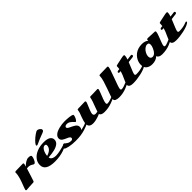

<svg xmlns="http://www.w3.org/2000/svg" viewBox="511 -2781 4741 4741"><g transform="rotate(-45 2882.0 -410.5)"><path d="M187.5 -502.4 418.9 -507.8Q431.6 -507.8 438 -500.2Q444.3 -492.7 444.3 -486.3Q444.3 -480 440.9 -465.3Q437.5 -450.7 432.1 -429.9Q426.8 -409.2 425.3 -403.3Q463.4 -448.7 520.5 -483.4Q577.6 -518.1 621.1 -518.1Q713.4 -518.1 713.4 -478.3Q713.4 -438.5 688.5 -383.1Q663.6 -327.6 641.6 -310.1Q630.9 -302.2 615.5 -302.2Q600.1 -302.2 586.9 -312Q527.8 -356 458 -356Q431.2 -356 411.1 -352.1Q392.1 -286.6 350.6 -159.9Q309.1 -33.2 304.7 -18.6Q297.4 4.4 277.3 4.4Q206.5 4.4 125.5 12Q44.4 19.5 32.5 19.5Q20.5 19.5 13.9 12.9Q7.3 6.3 7.3 -2.7Q7.3 -11.7 28.1 -68.1Q48.8 -124.5 74 -189.5Q99.1 -254.4 119.9 -332Q140.6 -409.7 140.6 -459.5L140.1 -478Q140.1 -502.4 187.5 -502.4Z M1494.6 -139.2Q1511.7 -139.2 1511.7 -123.3Q1511.7 -107.4 1488.5 -94Q1465.3 -80.6 1431.2 -65.2Q1397 -49.8 1336.9 -28.8Q1198.7 19.5 1024.9 19.5Q694.8 19.5 694.8 -183.6Q694.8 -282.7 757.6 -359.6Q820.3 -436.5 925.8 -477.3Q1031.2 -518.1 1155.8 -518.1Q1280.3 -518.1 1338.1 -479.5Q1396 -440.9 1396 -373.5Q1396 -304.2 1340.6 -260.3Q1285.2 -216.3 1193.4 -194.8Q1101.1 -173.3 981.9 -164.6Q989.7 -88.9 1090.3 -70.3Q1116.2 -65.9 1145 -65.9Q1259.3 -65.9 1474.6 -134.8Q1487.8 -139.2 1494.6 -139.2ZM982.4 -218.3Q1067.4 -241.7 1116.7 -290Q1166 -338.4 1166 -406.7Q1166 -424.8 1154.3 -435.5Q1142.6 -446.3 1118.9 -446.3Q1095.2 -446.3 1069.6 -425.8Q1043.9 -405.3 1026.4 -372.1Q989.3 -303.2 982.4 -218.3ZM1228 -835.9Q1238.3 -841.3 1252.9 -841.3Q1287.6 -841.3 1323 -814.2Q1358.4 -787.1 1358.4 -756.8Q1358.4 -720.7 1303.7 -701.2Q1139.2 -641.1 1024.9 -586.4Q1005.9 -577.1 992.2 -577.1Q972.2 -577.1 972.2 -595.2Q972.2 -613.3 1006.3 -655.3Q1040.5 -697.3 1102.1 -749.3Q1163.6 -801.3 1228 -835.9Z M1771.5 19Q1759.3 19.5 1735.4 19.5Q1623 19.5 1523.7 -1.5Q1424.3 -22.5 1406.2 -50.3Q1400.4 -59.1 1400.4 -72.3Q1400.4 -85.4 1431.6 -114.5Q1462.9 -143.6 1474.6 -143.6Q1486.3 -143.6 1498.8 -135Q1511.2 -126.5 1526.4 -114.3Q1541.5 -102.1 1560.1 -89.8Q1604.5 -60.5 1667 -60.5Q1691.9 -60.5 1707.3 -73.2Q1722.7 -85.9 1722.7 -105.2Q1722.7 -124.5 1709.7 -138.7Q1696.8 -152.8 1676 -163.3Q1655.3 -173.8 1630.4 -184.3Q1605.5 -194.8 1580.3 -207.3Q1555.2 -219.7 1534.2 -234.4Q1487.8 -267.1 1487.8 -315.7Q1487.8 -364.3 1517.3 -399.9Q1546.9 -435.5 1591.8 -457Q1636.7 -478.5 1693.4 -493.2Q1793 -518.1 1881.6 -518.1Q1970.2 -518.1 2046.6 -509Q2123 -500 2151.9 -482.4Q2159.7 -478 2159.7 -459.2Q2159.7 -440.4 2146.5 -405.5Q2133.3 -370.6 2113 -341.1Q2092.8 -311.5 2076.7 -311.5Q2070.3 -311.5 2065.9 -316.9Q2019.5 -372.6 1975.8 -402.6Q1932.1 -432.6 1880.9 -432.6Q1841.8 -432.6 1825 -416.7Q1808.1 -400.9 1808.1 -383.8Q1808.1 -366.7 1826.9 -351.1Q1845.7 -335.4 1873.8 -322.8Q1901.9 -310.1 1934.8 -293.2Q1967.8 -276.4 1995.8 -259Q2023.9 -241.7 2042.7 -215.6Q2061.5 -189.5 2061.5 -149.9Q2061.5 -110.4 2032.7 -72.8Q2153.8 -97.2 2222.2 -132.8Q2233.9 -139.2 2242.2 -139.2Q2260.7 -139.2 2260.7 -120.6Q2260.7 -105 2241.7 -92Q2222.7 -79.1 2178.7 -60.8Q2134.8 -42.5 2074.2 -23.9Q1933.1 19 1771.5 19Z M2363.8 -502.4 2584.5 -507.8Q2597.2 -507.8 2603.5 -500.2Q2609.9 -492.7 2609.9 -477.8Q2609.9 -462.9 2582.8 -400.6Q2555.7 -338.4 2528.3 -268.3Q2501 -198.2 2501 -166Q2501 -105.5 2565.4 -105.5Q2596.2 -105.5 2632.8 -113.3Q2644.5 -154.8 2671.9 -223.1Q2741.2 -394.5 2755.4 -483.9Q2757.8 -502 2781.2 -502Q2852.1 -502 2930.2 -504.9Q3008.3 -507.8 3020.3 -507.8Q3032.2 -507.8 3038.8 -501.2Q3045.4 -494.6 3045.4 -488.8Q3045.4 -465.3 3015.1 -389.6Q2984.9 -314 2954.6 -233.2Q2924.3 -152.3 2924.3 -115.2Q2924.3 -78.1 2957.3 -78.1Q2990.2 -78.1 3048.6 -95.9Q3106.9 -113.8 3130.1 -126.5Q3153.3 -139.2 3160.2 -139.2Q3178.7 -139.2 3178.7 -121.6Q3178.7 -104 3152.6 -88.1Q3126.5 -72.3 3089.6 -55.9Q3052.7 -39.6 3001 -21.5Q2881.8 19.5 2758.3 19.5Q2634.8 19.5 2619.1 -46.9Q2571.8 -27.3 2541.5 -16.4Q2511.2 -5.4 2457.5 7.1Q2403.8 19.5 2358.9 19.5Q2215.3 19.5 2215.3 -97.7Q2215.3 -138.2 2231 -196Q2246.6 -253.9 2265.6 -300.8Q2315.9 -425.3 2315.9 -455.3Q2315.9 -485.4 2324.7 -493.9Q2333.5 -502.4 2363.8 -502.4Z M3343.8 -719.2 3583 -724.6Q3595.7 -724.6 3602.1 -717Q3608.4 -709.5 3608.4 -700.2Q3608.4 -648.9 3514.9 -404.3Q3421.4 -159.7 3421.4 -116.2Q3421.4 -98.1 3428.7 -89.1Q3436 -80.1 3454.6 -80.1Q3512.7 -80.1 3634.8 -133.8Q3647 -139.2 3658.2 -139.2Q3678.2 -139.2 3678.2 -123.5Q3678.2 -110.4 3658.2 -96.2Q3638.2 -82 3603 -64.9Q3567.9 -47.9 3517.6 -27.8Q3467.3 -7.8 3403.6 5.9Q3339.8 19.5 3270 19.5Q3200.2 19.5 3158.2 0.7Q3116.2 -18.1 3116.2 -68.4Q3116.2 -103.5 3206.5 -344.2Q3240.2 -434.1 3268.6 -531Q3296.9 -627.9 3296.9 -676.3L3296.4 -694.8Q3296.4 -719.2 3343.8 -719.2Z M4068.8 -497.1 4197.3 -513.7Q4233.4 -513.7 4233.4 -485.4Q4233.4 -457 4199.2 -450Q4165 -442.9 4044.9 -431.2Q4028.3 -387.7 3995.1 -310.5Q3927.2 -152.3 3927.2 -120.6Q3927.2 -85.9 3970.2 -85.9Q4108.9 -85.9 4219.2 -132.3Q4235.4 -139.2 4244.6 -139.2Q4262.7 -139.2 4262.7 -123Q4262.7 -106.9 4239.3 -91.3Q4167.5 -43.9 4022.9 -12.2Q3878.4 19.5 3756.3 19.5Q3687 19.5 3650.4 -2.2Q3613.8 -23.9 3613.8 -62Q3613.8 -100.6 3664.6 -206.1Q3721.7 -324.2 3746.6 -413.6Q3716.3 -412.1 3704.6 -412.1Q3675.8 -412.1 3675.8 -435.5Q3675.8 -452.6 3685.1 -458.5Q3694.3 -464.4 3704.3 -466.8Q3714.4 -469.2 3721.4 -470Q3728.5 -470.7 3741.2 -471.7Q3753.9 -472.7 3759.8 -473.1Q3766.1 -510.3 3766.1 -543L3765.6 -561.5Q3765.6 -583.5 3821.3 -591.3Q3839.8 -593.8 3938 -615.7Q4036.1 -637.7 4058.1 -637.7Q4093.3 -637.7 4093.3 -613.3Q4093.3 -571.3 4068.8 -497.1Z M4552.2 -104.5Q4644 -104.5 4705.6 -245.1Q4733.9 -309.6 4733.9 -349.6Q4733.9 -389.6 4720.5 -404.8Q4707 -419.9 4667.7 -419.9Q4628.4 -419.9 4582.8 -383.5Q4537.1 -347.2 4509.3 -292Q4481.4 -236.8 4481.4 -192.6Q4481.4 -148.4 4501 -126.5Q4520.5 -104.5 4552.2 -104.5ZM4806.2 -518.1 5029.8 -507.8Q5042.5 -507.8 5048.8 -500.2Q5055.2 -492.7 5055.2 -483.4Q5055.2 -447.8 5025.6 -369.9Q4996.1 -292 4966.6 -215.6Q4937 -139.2 4937 -114.5Q4937 -89.8 4944.6 -83Q4952.1 -76.2 4973.6 -76.2Q4995.1 -76.2 5052 -96.9Q5108.9 -117.7 5129.2 -128.4Q5149.4 -139.2 5160.2 -139.2Q5179.2 -139.2 5179.2 -122.1Q5179.2 -85.9 5032.7 -27.3Q4983.4 -7.3 4913.8 6.1Q4844.2 19.5 4772.5 19.5Q4652.8 19.5 4628.4 -56.6Q4552.2 19.5 4423.3 19.5Q4335 19.5 4273.9 -22.9Q4207.5 -69.3 4207.5 -168.9Q4207.5 -273.9 4269.5 -362.3Q4337.4 -460.4 4451.2 -497.6Q4514.2 -518.1 4586.4 -518.1Q4697.3 -518.1 4758.8 -463.4Q4759.3 -466.3 4759.3 -472.7L4758.8 -493.7Q4758.8 -518.1 4806.2 -518.1Z M5569.8 -497.1 5698.2 -513.7Q5734.4 -513.7 5734.4 -485.4Q5734.4 -457 5700.2 -450Q5666 -442.9 5545.9 -431.2Q5529.3 -387.7 5496.1 -310.5Q5428.2 -152.3 5428.2 -120.6Q5428.2 -85.9 5471.2 -85.9Q5609.9 -85.9 5720.2 -132.3Q5736.3 -139.2 5745.6 -139.2Q5763.7 -139.2 5763.7 -123Q5763.7 -106.9 5740.2 -91.3Q5668.5 -43.9 5523.9 -12.2Q5379.4 19.5 5257.3 19.5Q5188 19.5 5151.4 -2.2Q5114.7 -23.9 5114.7 -62Q5114.7 -100.6 5165.5 -206.1Q5222.7 -324.2 5247.6 -413.6Q5217.3 -412.1 5205.6 -412.1Q5176.8 -412.1 5176.8 -435.5Q5176.8 -452.6 5186 -458.5Q5195.3 -464.4 5205.3 -466.8Q5215.3 -469.2 5222.4 -470Q5229.5 -470.7 5242.2 -471.7Q5254.9 -472.7 5260.7 -473.1Q5267.1 -510.3 5267.1 -543L5266.6 -561.5Q5266.6 -583.5 5322.3 -591.3Q5340.8 -593.8 5439 -615.7Q5537.1 -637.7 5559.1 -637.7Q5594.2 -637.7 5594.2 -613.3Q5594.2 -571.3 5569.8 -497.1Z"/></g></svg>

Font: Sonsie One
Style: Regular
Weight: 400
Designer: Riccardo De Franceschi
Foundry: Sorkin Type Co
Version: Version 1.003